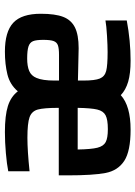

<svg xmlns="http://www.w3.org/2000/svg" viewBox="98 -656 565 802"><g transform="rotate(90 381.0 -255.5)"><path d="M713 -218H431Q431 -156 438 -130.5Q445 -105 470 -96Q495 -87 556 -87Q610 -87 696 -96V-7Q666 -1 620 3Q574 7 532 7Q463 7 423.5 -5.5Q384 -18 362 -47Q334 -14 291.5 -3.5Q249 7 196 7Q113 7 75.5 -28Q38 -63 38 -143Q38 -203 51 -236.5Q64 -270 95 -285.5Q126 -301 182 -301L274 -299L317 -298V-320Q317 -369 308.5 -389.5Q300 -410 277 -416Q254 -422 198 -422Q172 -422 130 -419.5Q88 -417 66 -413V-502Q151 -518 234 -518Q287 -518 321.5 -508Q356 -498 378 -477Q423 -518 522 -518Q612 -518 652.5 -491.5Q693 -465 703 -413.5Q713 -362 713 -254ZM431 -297H605Q604 -354 597.5 -379.5Q591 -405 574 -414Q557 -423 520 -423Q480 -423 462 -413.5Q444 -404 438 -378.5Q432 -353 431 -297ZM317 -219H210Q183 -219 170 -214.5Q157 -210 152 -196.5Q147 -183 147 -153Q147 -124 152.5 -110.5Q158 -97 174.5 -91.5Q191 -86 225 -86Q257 -86 277 -94.5Q297 -103 306 -125Q317 -150 317 -200Z"/></g></svg>

Font: Saira Semi Condensed Medium
Style: Regular
Weight: 500
Width: 4
Designer: Hector Gatti with collaboration of the Omnibus-Type team
Foundry: Omnibus-Type
Version: Version 1.001; ttfautohint (v1.8)